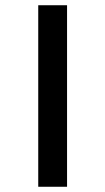

<svg xmlns="http://www.w3.org/2000/svg" viewBox="-20 -682 402 733"><path d="M236 -662V31H126V-662Z"/></svg>

Font: Teko Light Medium
Style: Regular
Weight: 500
Version: Version 2.000;gftools[0.9.28.dev9+g7d2139d.d20230707]